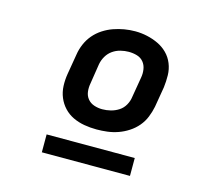

<svg xmlns="http://www.w3.org/2000/svg" viewBox="-81 -795 763 705"><g transform="rotate(15 300.0 -443.0)"><path d="M306 -317Q282 -317 259 -321Q236 -325 216 -334.5Q196 -344 181 -360Q166 -376 157.5 -396.5Q149 -417 148 -440Q147 -463 151 -487L164 -564Q167 -584 175.5 -604Q184 -624 198 -640.5Q212 -657 230.5 -669Q249 -681 269 -688Q289 -695 309.5 -698.5Q330 -702 351 -702Q374 -702 396.5 -697Q419 -692 439 -682.5Q459 -673 474.5 -657.5Q490 -642 498.5 -621Q507 -600 507.5 -577Q508 -554 505 -530L492 -453Q488 -433 480 -413Q472 -393 458 -376.5Q444 -360 425.5 -348Q407 -336 387 -329Q367 -322 346.5 -319.5Q326 -317 306 -317ZM307 -394Q323 -394 339 -398Q355 -402 369 -411Q383 -420 391.5 -435Q400 -450 402 -466L415 -543Q418 -559 415.5 -575Q413 -591 403.5 -602.5Q394 -614 379 -618.5Q364 -623 347 -623Q332 -623 316 -619Q300 -615 286.5 -605.5Q273 -596 264.5 -581.5Q256 -567 253 -551L241 -474Q238 -458 240 -442.5Q242 -427 251.5 -415.5Q261 -404 276 -399Q291 -394 307 -394ZM134 -184V-252H469V-184Z"/></g></svg>

Font: Iosevka Curly Extended
Style: Bold Italic
Weight: 700
Width: 7
Italic angle: -9°
Monospace: yes
Designer: Belleve Invis
Foundry: Belleve Invis
Version: Version 11.1.0; ttfautohint (v1.8.3)